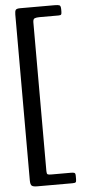

<svg xmlns="http://www.w3.org/2000/svg" viewBox="-62 -814 448 998"><g transform="rotate(-5 162.5 -315.0)"><path d="M83.5 -780C70.5 -780 62.5 -777.8 59.5 -773.2C56.5 -768.8 55 -761 55 -750V115.5C55 130.8 57.6 140.4 62.8 144.2C67.9 148.1 77 150 90 150H274.5C283.2 150 288.8 148.9 291.2 146.8C293.8 144.6 295 139.3 295 131V113C295 104.3 293.2 99.2 289.5 97.5C285.8 95.8 280.2 95 272.5 95H168.5C158.8 95 152.5 94 149.5 92C146.5 90 145 84.3 145 75V-700.5C145 -712.2 148 -719.2 154 -721.5C160 -723.8 168.2 -725 178.5 -725H277.5C285.2 -725 290 -726.2 292 -728.5C294 -730.8 295 -736 295 -744V-755.5C295 -767.8 292.6 -775 287.8 -777C282.9 -779 274.8 -780 263.5 -780Z"/></g></svg>

Font: Besley*
Style: Regular
Weight: 400
Designer: Owen Earl
Foundry: indestructible type*
Version: Version 3.000; ttfautohint (v1.8.3)